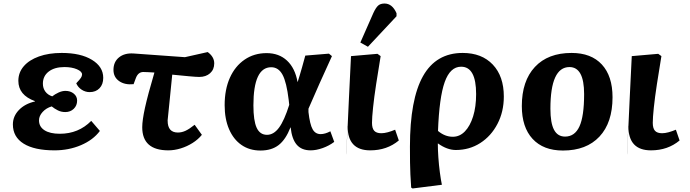

<svg xmlns="http://www.w3.org/2000/svg" viewBox="-20 -838 3908 1088"><path d="M289 14Q175 14 114 -24Q53 -62 53 -133Q53 -179 87 -214.5Q121 -250 178 -263V-265Q84 -299 84 -380Q84 -427 114.5 -462.5Q145 -498 200.5 -518Q256 -538 330 -538Q437 -538 501 -499Q565 -460 565 -397Q565 -360 544 -338Q523 -316 488 -316Q464 -316 443 -329.5Q422 -343 412 -366Q432 -387 438.5 -397Q445 -407 445 -416Q445 -433 416 -445.5Q387 -458 345 -458Q289 -458 256 -432.5Q223 -407 223 -364Q223 -338 237 -319Q251 -300 276 -292Q291 -304 311.5 -313.5Q332 -323 351 -323Q379 -323 398 -307.5Q417 -292 417 -268Q417 -240 398 -221.5Q379 -203 350 -203Q327 -203 308 -212.5Q289 -222 273 -235Q242 -226 221.5 -203.5Q201 -181 201 -156Q201 -120 232 -100Q263 -80 319 -80Q425 -80 497 -153L546 -96Q508 -45 439 -15.5Q370 14 289 14Z M934 14Q786 14 786 -117Q786 -156 801.5 -227Q817 -298 855 -427Q837 -428 820.5 -429Q804 -430 792 -430Q763 -430 750 -396L737 -361Q687 -356 655 -378.5Q623 -401 623 -442Q623 -487 654 -512.5Q685 -538 736 -535L1028 -514L1157 -543Q1194 -516 1194 -479Q1194 -444 1170.5 -423Q1147 -402 1109 -402Q1092 -402 1049 -406Q1006 -410 956 -415Q946 -312 939.5 -250.5Q933 -189 930 -157Q926 -124 925 -116.5Q924 -109 924.5 -116Q925 -123 926.5 -135Q928 -147 929 -154.5Q930 -162 930 -154Q930 -87 988 -87Q1010 -87 1031.5 -97Q1053 -107 1083 -131L1124 -74Q1103 -48 1071.5 -28Q1040 -8 1004 3Q968 14 934 14Z M1456 15Q1394 15 1348.5 -16.5Q1303 -48 1278 -106Q1253 -164 1253 -242Q1253 -331 1282.5 -397Q1312 -463 1366 -500Q1420 -537 1491 -537Q1561 -537 1606.5 -494.5Q1652 -452 1666 -374H1667Q1673 -393 1678.5 -411.5Q1684 -430 1691.5 -456Q1699 -482 1710 -523L1844 -534L1861 -520Q1825 -442 1790.5 -364.5Q1756 -287 1728 -222V-203Q1736 -133 1751.5 -105.5Q1767 -78 1797 -78Q1822 -78 1852 -94L1874 -34Q1845 -12 1808.5 1Q1772 14 1740 14Q1689 14 1661.5 -18Q1634 -50 1627 -116H1626Q1599 -47 1559 -16Q1519 15 1456 15ZM1493 -74Q1531 -74 1561 -114.5Q1591 -155 1619 -244L1616 -271Q1604 -372 1581 -414.5Q1558 -457 1517 -457Q1416 -457 1416 -241Q1416 -154 1434.5 -114Q1453 -74 1493 -74Z M2078 14Q1950 14 1950 -122Q1953 -187 1957.5 -284.5Q1962 -382 1969 -520L2119 -533L2137 -520Q2123 -436 2111.5 -361Q2100 -286 2094 -228.5Q2088 -171 2088 -142Q2088 -111 2100.5 -97Q2113 -83 2141 -83Q2157 -83 2177.5 -88.5Q2198 -94 2219 -103L2240 -42Q2173 14 2078 14ZM1950 -124V-122Q1946 -43 1944.5 -6.5Q1943 30 1942.5 35.5Q1942 41 1942.5 25.5Q1943 10 1944.5 -16Q1946 -42 1947 -68.5Q1948 -95 1949 -111.5Q1950 -128 1950 -124ZM2065 -573 2022 -597 2096 -765Q2110 -795 2123 -806.5Q2136 -818 2159 -818Q2203 -818 2227 -763V-746Z M2318 230 2310 225Q2307 182 2305.5 150Q2304 118 2303.5 82.5Q2303 47 2303 -7Q2303 -275 2377 -406.5Q2451 -538 2602 -538Q2710 -538 2772.5 -472Q2835 -406 2835 -291Q2835 -205 2799 -136Q2763 -67 2701.5 -27.5Q2640 12 2563 12Q2514 12 2462 -25H2461Q2461 10 2464 53.5Q2467 97 2472.5 138.5Q2478 180 2484 209ZM2546 -63Q2585 -63 2614.5 -93.5Q2644 -124 2661 -178.5Q2678 -233 2678 -305Q2678 -460 2593 -460Q2531 -460 2500 -373Q2469 -286 2462 -96Q2501 -63 2546 -63Z M3170 15Q3059 15 2998 -51Q2937 -117 2937 -237Q2937 -379 3011 -458.5Q3085 -538 3219 -538Q3330 -538 3390.5 -472.5Q3451 -407 3451 -287Q3451 -143 3377 -64Q3303 15 3170 15ZM3182 -64Q3237 -64 3263.5 -121.5Q3290 -179 3290 -305Q3290 -458 3207 -458Q3099 -458 3099 -222Q3099 -141 3119.5 -102.5Q3140 -64 3182 -64Z M3669 14Q3541 14 3541 -122Q3544 -187 3548.5 -284.5Q3553 -382 3560 -520L3710 -533L3728 -520Q3714 -436 3702.5 -361Q3691 -286 3685 -228.5Q3679 -171 3679 -142Q3679 -111 3691.5 -97Q3704 -83 3732 -83Q3748 -83 3768.5 -88.5Q3789 -94 3810 -103L3831 -42Q3764 14 3669 14ZM3541 -124V-122Q3537 -43 3535.5 -6.5Q3534 30 3533.5 35.5Q3533 41 3533.5 25.5Q3534 10 3535.5 -16Q3537 -42 3538 -68.5Q3539 -95 3540 -111.5Q3541 -128 3541 -124Z"/></svg>

Font: Literata 7pt
Style: Bold Italic
Weight: 700
Italic angle: -2°
Designer: Latin by Veronika Burian and Jose Scaglione. Greek by Irene Vlachou. Cyrillic by Vera Evstafieva
Foundry: TypeTogether
Version: Version 3.002